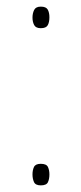

<svg xmlns="http://www.w3.org/2000/svg" viewBox="-20 -552 245 579"><path d="M78 -499Q78 -512 83 -522Q88 -532 103 -532Q119 -532 124 -523Q129 -514 129 -500Q129 -485 124 -476Q119 -467 103 -467Q88 -467 83 -476.5Q78 -486 78 -499ZM78 -26Q78 -39 82.5 -48.5Q87 -58 103 -58Q120 -58 124.5 -48.5Q129 -39 129 -26Q129 -12 124.5 -2.5Q120 7 103 7Q87 7 82.5 -3Q78 -13 78 -26Z"/></svg>

Font: Noto Sans Lao Looped UI SmCd Thin
Style: Regular
Weight: 100
Width: 4
Designer: Mark Frömberg, Ben Mitchell
Foundry: The Fontpad Ltd
Version: Version 1.001